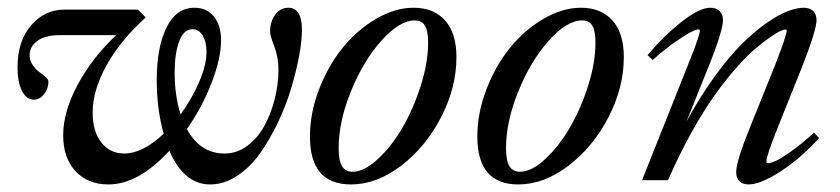

<svg xmlns="http://www.w3.org/2000/svg" viewBox="-20 -472 2201 503"><path d="M263.7 11.2Q210.4 11.2 178 -23.4Q145.5 -58.1 145.5 -117.7Q145.5 -178.7 183.1 -249.3Q220.7 -319.8 284.2 -379.9H136.7Q97.7 -379.9 77.6 -364.7Q57.6 -349.6 57.6 -327.1Q57.6 -313.5 65.4 -302Q73.2 -290.5 82.3 -283.9Q91.3 -277.3 99.1 -270.5Q106.9 -263.7 106.9 -258.8Q106.9 -239.7 95.5 -225.3Q84 -210.9 68.8 -210.9Q49.3 -210.9 37.6 -233.9Q25.9 -256.8 25.9 -295.4Q25.9 -364.3 61.5 -405.5Q97.2 -446.8 147.9 -446.8H341.3L361.8 -426.3Q294.9 -365.7 258.8 -300.3Q222.7 -234.9 222.7 -177.2Q222.7 -127.9 245.4 -98.9Q268.1 -69.8 305.7 -69.8Q353.5 -69.8 408.7 -121.6Q390.6 -187 390.6 -261.7Q390.6 -347.2 416 -399.4Q441.4 -451.7 489.7 -451.7Q521.5 -451.7 540.3 -428.7Q559.1 -405.8 559.1 -366.7Q559.1 -319.3 534.7 -255.9Q510.3 -192.4 469.7 -133.8Q504.4 -69.8 568.4 -69.8Q600.6 -69.8 627.7 -89.8Q654.8 -109.9 672.4 -141.8Q689.9 -173.8 699.7 -212.4Q709.5 -251 709.5 -289.6Q709.5 -321.8 698.5 -350.6Q687.5 -379.4 687.5 -388.7Q687.5 -415 700.9 -433.3Q714.4 -451.7 735.4 -451.7Q771 -451.7 771 -394Q771 -365.7 763.7 -325.9Q756.3 -286.1 742.7 -240.5Q729 -194.8 707.8 -150.4Q686.5 -106 660.9 -69.8Q635.3 -33.7 601.1 -11.2Q566.9 11.2 530.3 11.2Q461.9 11.2 423.8 -77.1Q342.8 11.2 263.7 11.2ZM437.5 -281.7Q437.5 -222.2 453.1 -172.4Q483.4 -213.9 502.2 -258.3Q521 -302.7 521 -335.4Q521 -362.3 511 -378.9Q501 -395.5 484.4 -395.5Q461.4 -395.5 449.5 -363.8Q437.5 -332 437.5 -281.7Z M899.4 11.2Q792 11.2 792 -114.3Q792 -175.8 815.7 -237.5Q839.4 -299.3 877.2 -346.2Q915 -393.1 964.8 -422.4Q1014.6 -451.7 1063.5 -451.7Q1116.7 -451.7 1146.2 -418.2Q1175.8 -384.8 1175.8 -322.3Q1175.8 -242.7 1135.5 -164.8Q1095.2 -86.9 1030.8 -37.8Q966.3 11.2 899.4 11.2ZM903.8 -22Q933.6 -22 969.2 -54.7Q1004.9 -87.4 1033.7 -136.5Q1062.5 -185.5 1082 -246.6Q1101.6 -307.6 1101.6 -360.4Q1101.6 -391.1 1093.3 -404.8Q1085 -418.5 1066.9 -418.5Q1026.4 -418.5 979 -365.2Q931.6 -312 899.4 -232.7Q867.2 -153.3 867.2 -84Q867.2 -50.8 876.2 -36.4Q885.3 -22 903.8 -22Z M1337.9 11.2Q1230.5 11.2 1230.5 -114.3Q1230.5 -175.8 1254.2 -237.5Q1277.8 -299.3 1315.7 -346.2Q1353.5 -393.1 1403.3 -422.4Q1453.1 -451.7 1502 -451.7Q1555.2 -451.7 1584.7 -418.2Q1614.3 -384.8 1614.3 -322.3Q1614.3 -242.7 1574 -164.8Q1533.7 -86.9 1469.2 -37.8Q1404.8 11.2 1337.9 11.2ZM1342.3 -22Q1372.1 -22 1407.7 -54.7Q1443.4 -87.4 1472.2 -136.5Q1501 -185.5 1520.5 -246.6Q1540 -307.6 1540 -360.4Q1540 -391.1 1531.7 -404.8Q1523.4 -418.5 1505.4 -418.5Q1464.8 -418.5 1417.5 -365.2Q1370.1 -312 1337.9 -232.7Q1305.7 -153.3 1305.7 -84Q1305.7 -50.8 1314.7 -36.4Q1323.7 -22 1342.3 -22Z M1662.1 0 1785.2 -309.1Q1813.5 -379.4 1813.5 -391.6Q1813.5 -395 1809.1 -395Q1803.7 -395 1789.3 -387.7Q1774.9 -380.4 1747.8 -361.3Q1720.7 -342.3 1689.9 -314.9L1676.3 -327.6Q1721.2 -380.4 1767.1 -416Q1813 -451.7 1840.8 -451.7Q1856.4 -451.7 1865.2 -443.1Q1874 -434.6 1874 -419.4Q1874 -392.6 1839.8 -306.2L1778.3 -153.3Q1813.5 -218.3 1851.8 -271Q1890.1 -323.7 1923.1 -356.4Q1956.1 -389.2 1987.8 -411.4Q2019.5 -433.6 2043.5 -442.6Q2067.4 -451.7 2085.9 -451.7Q2101.6 -451.7 2110.4 -443.1Q2119.1 -434.6 2119.1 -419.4Q2119.1 -392.6 2080.1 -293.9L2015.1 -131.8Q1987.8 -63 1987.8 -48.8Q1987.8 -44.4 1992.2 -44.4Q1998.5 -44.4 2012 -50.3Q2025.4 -56.2 2053 -75.7Q2080.6 -95.2 2112.3 -124.5L2126 -110.4Q2077.6 -57.1 2024.9 -22.9Q1972.2 11.2 1940.9 11.2Q1925.8 11.2 1917.2 2.7Q1908.7 -5.9 1908.7 -21Q1908.7 -49.3 1943.4 -134.8L2010.3 -300.8Q2041 -379.9 2041 -391.6Q2041 -395 2037.1 -395Q2034.2 -395 2024.4 -390.6Q2014.6 -386.2 1996.6 -373.8Q1978.5 -361.3 1957 -343Q1935.5 -324.7 1907.7 -293Q1879.9 -261.2 1851.8 -221.9Q1823.7 -182.6 1791.5 -124.8Q1759.3 -66.9 1730 0Z"/></svg>

Font: Elstob 10pt
Style: Italic
Weight: 400
Italic angle: -20°
Designer: Peter S. Baker
Version: Version 1.015